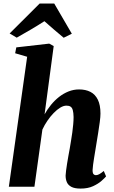

<svg xmlns="http://www.w3.org/2000/svg" viewBox="-20 -1066 652 1096"><path d="M440 10.5Q406.5 10.5 387.8 0.8Q369 -9 361.8 -25.8Q354.5 -42.5 354.5 -64Q355 -75 357.2 -92.5Q359.5 -110 362.8 -131.2Q366 -152.5 370.2 -174.8Q374.5 -197 378 -217.5Q381.5 -239 385.5 -262.8Q389.5 -286.5 392.8 -310.5Q396 -334.5 398 -356.8Q400 -379 400 -398Q399.5 -423 395.5 -437.2Q391.5 -451.5 382.8 -457.2Q374 -463 359.5 -463Q343 -463 324.2 -451.8Q305.5 -440.5 286.5 -421Q267.5 -401.5 250.8 -377Q234 -352.5 222 -326.5L176.5 0H30.5L135 -742L66.5 -762L73 -795.5L261 -817L286.5 -803L234.5 -413.5Q250.5 -442 271.2 -467.5Q292 -493 317.2 -512.8Q342.5 -532.5 371.2 -544Q400 -555.5 431.5 -555.5Q469 -555.5 496.2 -541.5Q523.5 -527.5 538.5 -497Q553.5 -466.5 553.5 -418Q553.5 -399.5 549.5 -369.2Q545.5 -339 540.2 -306.2Q535 -273.5 530.5 -246.5Q527.5 -227.5 524 -206.5Q520.5 -185.5 517.2 -165.2Q514 -145 511.5 -126.8Q509 -108.5 508.5 -95Q508.5 -77 514.2 -71.5Q520 -66 527 -66Q535.5 -66 545.8 -71.2Q556 -76.5 572.5 -90L585.5 -59Q578.5 -50.5 559.8 -33.8Q541 -17 511.2 -3.2Q481.5 10.5 440 10.5ZM35 -875 206.5 -1046H289.5L390 -873.5L343.5 -850.5Q315.5 -873.5 287.8 -897.5Q260 -921.5 233.5 -945Q195.5 -920.5 155.5 -897Q115.5 -873.5 75.5 -851Z"/></svg>

Font: Merriweather 48pt ExtraBold
Style: Italic
Weight: 800
Italic angle: -7.8°
Version: Version 2.101